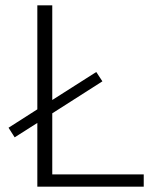

<svg xmlns="http://www.w3.org/2000/svg" viewBox="-20 -700 599 720"><path d="M519 -46V0H120V-239L35 -185L12 -221L120 -290V-680H176V-325L341 -430L364 -395L176 -275V-46Z"/></svg>

Font: Martel Sans ExtraLight
Style: Regular
Weight: 275
Designer: Dan Reynolds and Mathieu Réguer
Foundry: Dan Reynolds and Mathieu Réguer
Version: Version 1.002; ttfautohint (v1.1) -l 5 -r 5 -G 72 -x 0 -D la